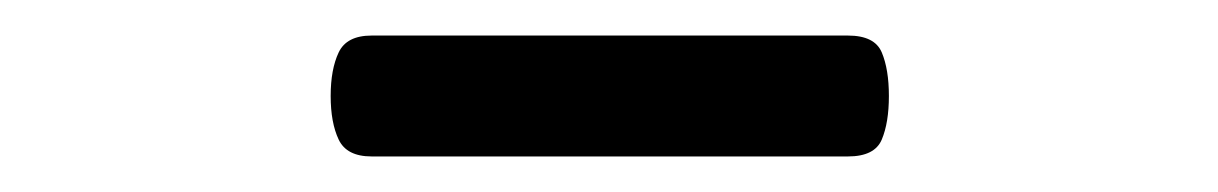

<svg xmlns="http://www.w3.org/2000/svg" viewBox="-20 -784 685 108"><path d="M189 -696Q175 -696 170.5 -705.5Q166 -715 166 -730Q166 -745 170.5 -754.5Q175 -764 189 -764H457Q472 -764 476 -754.5Q480 -745 480 -730Q480 -715 476 -705.5Q472 -696 457 -696Z"/></svg>

Font: Playwrite CL Light
Style: Regular
Weight: 300
Designer: Veronika Burian, José Scaglione
Foundry: TypeTogether
Version: Version 1.002